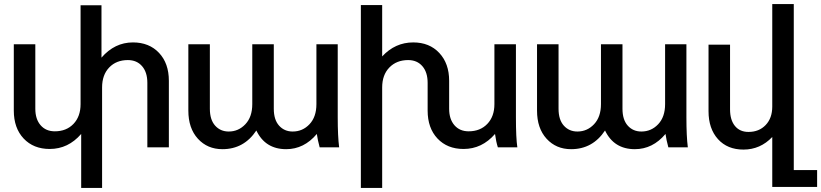

<svg xmlns="http://www.w3.org/2000/svg" viewBox="-20 -726 4046 946"><path d="M377 -700H480V-442Q545 -517 635 -517Q715 -517 763.5 -465.5Q812 -414 812 -328V0H706V-318Q706 -370 680 -400Q654 -430 610 -430Q553 -430 518 -393.5Q483 -357 483 -295V200H380V-66Q316 8 225 8Q145 8 96.5 -43.5Q48 -95 48 -181V-508H154V-190Q154 -139 180 -109Q206 -79 250 -79Q307 -79 342 -115.5Q377 -152 377 -213Z M1555 0Q1545 -37 1541 -66Q1478 9 1390 9Q1287 9 1243 -83Q1182 9 1076 9Q1002 9 955 -42.5Q908 -94 908 -181V-508H1014V-190Q1014 -136 1040 -107Q1066 -78 1107 -78Q1155 -78 1189 -114Q1223 -150 1223 -213V-508H1329V-190Q1329 -136 1355 -107Q1381 -78 1422 -78Q1471 -78 1505 -114Q1539 -150 1539 -213V-508H1644V-148Q1644 -55 1651 0Z M1863 -448Q1927 -517 2016 -517Q2096 -517 2144.5 -465Q2193 -413 2193 -328V-190Q2193 -139 2219 -109Q2245 -79 2289 -79Q2346 -79 2381 -115.5Q2416 -152 2416 -213V-508H2522V-148Q2522 -46 2529 0H2433Q2424 -28 2419 -66Q2355 8 2264 8Q2184 8 2135.5 -43.5Q2087 -95 2087 -181V-318Q2087 -370 2061 -400Q2035 -430 1991 -430Q1934 -430 1898.5 -393.5Q1863 -357 1863 -295V200H1758V-701H1863Z M3273 0Q3263 -37 3259 -66Q3196 9 3108 9Q3005 9 2961 -83Q2900 9 2794 9Q2720 9 2673 -42.5Q2626 -94 2626 -181V-508H2732V-190Q2732 -136 2758 -107Q2784 -78 2825 -78Q2873 -78 2907 -114Q2941 -150 2941 -213V-508H3047V-190Q3047 -136 3073 -107Q3099 -78 3140 -78Q3189 -78 3223 -114Q3257 -150 3257 -213V-508H3362V-148Q3362 -55 3369 0Z M3785 195V-51Q3726 11 3643 11Q3564 11 3517.5 -40.5Q3471 -92 3471 -178V-506H3577V-187Q3577 -135 3601 -105.5Q3625 -76 3668 -76Q3720 -76 3752.5 -110Q3785 -144 3785 -201V-706H3891V112H4006V195Z"/></svg>

Font: LT Superior Semi-bold
Style: Regular
Weight: 600
Designer: Daniel Lyons
Foundry: LyonsType
Version: Version 1.0